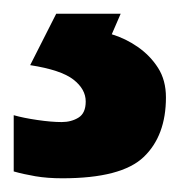

<svg xmlns="http://www.w3.org/2000/svg" viewBox="-38 -20 263 280"><path d="M204 122Q204 178 171.5 209Q139 240 53 240Q31 240 13.5 237Q-4 234 -18 230V148Q-4 152 16.5 155Q37 158 52 158Q66 158 76.5 151.5Q87 145 87 128Q87 110 69 96Q51 82 6 75L44 0H138L125 30Q145 36 163 48.5Q181 61 192.5 79Q204 97 204 122Z"/></svg>

Font: Noto Sans Devanagari
Style: Bold
Weight: 700
Version: Version 2.003